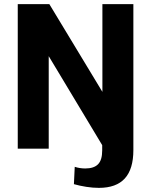

<svg xmlns="http://www.w3.org/2000/svg" viewBox="-20 -720 732 930"><path d="M459 190Q430 190 398 185Q366 180 338 172L342 88Q354 92 367 94Q380 96 393 96Q435 96 455 75.5Q475 55 475 9V-17L216 -448V0H66V-700H219L476 -275V-700H626V7Q626 99 584.5 144.5Q543 190 459 190Z"/></svg>

Font: Pathway Extreme SemiCondensed
Style: Bold
Weight: 700
Width: 4
Version: Version 1.001;gftools[0.9.26]